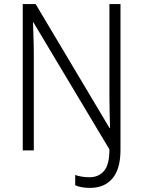

<svg xmlns="http://www.w3.org/2000/svg" viewBox="-20 -734 699 937"><path d="M419 183Q397 183 378 179.5Q359 176 347 170V120Q361 125 379 128Q397 131 417 131Q461 131 487.5 100.5Q514 70 514 -5L143 -625H141Q142 -591 143.5 -549.5Q145 -508 145 -465V0H91V-714H154L514 -110H517Q516 -145 515 -187Q514 -229 514 -267V-714H568V-2Q568 90 529 136.5Q490 183 419 183Z"/></svg>

Font: Noto Sans Myanmar SemiCondensed Light
Style: Regular
Weight: 300
Width: 4
Designer: Monotype Design Team
Foundry: Monotype Imaging Inc.
Version: Version 2.107; ttfautohint (v1.8.4.7-5d5b)